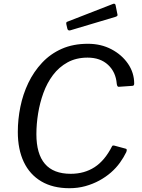

<svg xmlns="http://www.w3.org/2000/svg" viewBox="-20 -983 747 1013"><path d="M444 -752Q513 -752 568 -723Q623 -694 655.5 -646.5Q688 -599 688 -542Q688 -530 678 -530L606 -525Q598 -525 596 -541Q591 -603 550 -641Q509 -679 442 -679Q382 -679 336.5 -654Q291 -629 259.5 -587Q228 -545 209 -492.5Q190 -440 181 -384Q172 -328 172 -275Q172 -171 217 -118.5Q262 -66 353 -66Q425 -66 479 -101Q533 -136 571 -211Q574 -218 586 -214L645 -198Q652 -195 646 -180Q633 -153 613 -125Q593 -97 565.5 -73Q538 -49 504 -30.5Q470 -12 430.5 -1Q391 10 346 10Q259 10 198 -26Q137 -62 105.5 -128.5Q74 -195 74 -287Q74 -353 87.5 -419.5Q101 -486 129.5 -545.5Q158 -605 202 -652Q246 -699 306 -725.5Q366 -752 444 -752ZM590 -955 599 -910Q601 -904 599.5 -900.5Q598 -897 589 -894L351 -823Q344 -821 340 -824Q336 -827 335 -833L330 -855Q328 -866 334 -868L578 -963Q582 -964 585.5 -962.5Q589 -961 590 -955Z"/></svg>

Font: Libre Franklin
Style: Italic
Weight: 400
Italic angle: -8°
Designer: Pablo Impallari, Rodrigo Fuenzalida, Nhung Nguyen
Foundry: Impallari Type
Version: Version 3.000